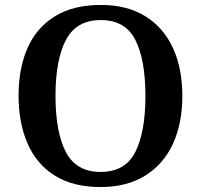

<svg xmlns="http://www.w3.org/2000/svg" viewBox="-20 -745 812 775"><path d="M386 10Q275 10 201.5 -36Q128 -82 91.5 -165Q55 -248 55 -359Q55 -470 91.5 -552Q128 -634 202 -679.5Q276 -725 387 -725Q493 -725 566.5 -679.5Q640 -634 678 -551.5Q716 -469 716 -358Q716 -247 678 -164.5Q640 -82 566 -36Q492 10 386 10ZM386 -51Q486 -51 526.5 -132Q567 -213 567 -358Q567 -503 526.5 -583.5Q486 -664 387 -664Q288 -664 246 -583.5Q204 -503 204 -358Q204 -213 245.5 -132Q287 -51 386 -51Z"/></svg>

Font: Noto Naskh Arabic UI Semi
Style: Bold
Weight: 700
Designer: Monotype Design Team, David Williams, Mohamad Dakak and Nizar Qandah
Foundry: Monotype Imaging Inc.
Version: Version 2.014; ttfautohint (v1.8.4.7-5d5b)